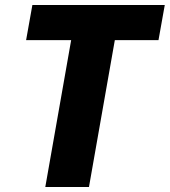

<svg xmlns="http://www.w3.org/2000/svg" viewBox="-20 -745 676 765"><path d="M263.5 -585H84L109 -725H636.5L611.5 -585H437.5L334.5 0H160.5Z"/></svg>

Font: JuliaMono Black
Style: Italic
Weight: 900
Italic angle: -9°
Monospace: yes
Designer: cormullion
Foundry: corm
Version: Version 0.057; ttfautohint (v1.8.4)